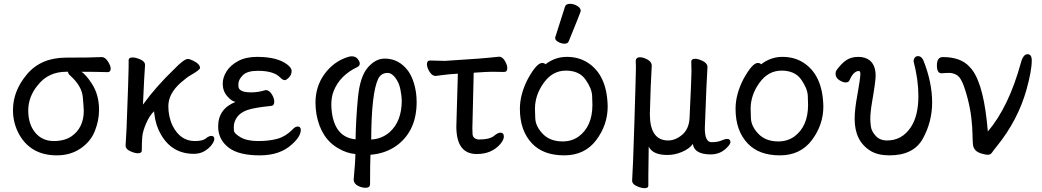

<svg xmlns="http://www.w3.org/2000/svg" viewBox="-20 -790 5461 1006"><path d="M278 24Q144 24 82 -83Q48 -143 48 -213Q48 -314 121.5 -401Q195 -488 326 -488Q462 -488 513 -491Q531 -491 545.5 -468Q560 -445 560 -431Q560 -412 544 -412Q477 -414 407 -414Q430 -399 461 -352Q499 -294 499 -214Q499 -159 477 -103.5Q455 -48 402 -12Q349 24 278 24ZM355 -76Q419 -121 419 -210Q419 -221 414 -280Q409 -339 349 -393Q337 -403 336 -414H327Q234 -414 179 -345Q128 -284 128 -211Q128 -134 170 -89Q206 -51 262 -51Q318 -51 355 -76Z M996 16Q882 16 824 -84Q796 -131 789 -191L787 -207Q763 -184 745.5 -143Q728 -102 725.5 -74Q723 -46 723 -1Q723 13 702 13Q686 13 662 2Q638 -9 638 -27L643 -115Q654 -403 654 -440V-475Q654 -489 675 -489Q691 -489 715.5 -478.5Q740 -468 740 -449Q736 -398 729 -242Q798 -337 893 -428Q944 -481 964 -481Q974 -481 990 -473Q1028 -455 1028 -434Q1028 -424 979 -396Q958 -384 925 -355Q862 -298 862 -234Q862 -177 885 -130Q925 -51 1001 -51Q1042 -51 1058.5 -64.5Q1075 -78 1087 -78Q1103 -78 1103 -62Q1103 -50 1089.5 -31.5Q1076 -13 1052 1.5Q1028 16 996 16Z M1341 24Q1233 24 1180 -15Q1123 -58 1123 -127Q1123 -220 1214 -256Q1194 -259 1170.5 -286Q1147 -313 1147 -352Q1147 -384 1167 -416Q1187 -448 1227.5 -470Q1268 -492 1327 -492Q1433 -492 1485 -452Q1508 -434 1508 -419Q1508 -398 1494 -384Q1480 -370 1472 -370Q1462 -370 1447 -385Q1413 -419 1331 -419Q1275 -419 1252 -395.5Q1229 -372 1229 -350Q1229 -348 1229.5 -335.5Q1230 -323 1245.5 -314.5Q1261 -306 1297 -306Q1333 -306 1372 -318Q1390 -318 1403.5 -297Q1417 -276 1417 -257Q1417 -236 1400 -235Q1310 -226 1274.5 -213Q1239 -200 1222 -176Q1205 -152 1205 -125Q1205 -122 1205.5 -106.5Q1206 -91 1240 -71Q1274 -51 1332 -51Q1391 -51 1434 -63Q1477 -75 1512 -111Q1526 -127 1540 -127Q1556 -127 1556 -109Q1556 -75 1510 -34Q1448 24 1341 24Z M1895 194Q1876 194 1855.5 183.5Q1835 173 1833 153Q1842 55 1842 17Q1796 13 1754 -12Q1661 -64 1638 -192Q1633 -223 1633 -252Q1633 -335 1678 -399Q1728 -469 1805 -492Q1815 -495 1824 -495Q1846 -495 1858 -476Q1865 -466 1865 -457Q1865 -445 1853 -439Q1760 -395 1728 -312Q1716 -282 1716 -242Q1716 -222 1719 -200Q1737 -70 1843 -60Q1845 -169 1855.5 -278.5Q1866 -388 1906.5 -435.5Q1947 -483 1996 -483Q2070 -483 2118 -419Q2149 -376 2160 -303Q2163 -279 2163 -255Q2163 -110 2066 -33Q2006 14 1921 21Q1919 69 1919 174Q1919 194 1895 194ZM1925 -59Q1981 -62 2022 -98Q2085 -155 2085 -263Q2085 -285 2078 -321Q2071 -357 2051.5 -382.5Q2032 -408 2011 -408Q1978 -408 1962 -378Q1926 -304 1925 -59Z M2478 17Q2371 17 2371 -127L2379 -404Q2328 -401 2301 -397Q2274 -393 2262 -392Q2245 -392 2231 -413.5Q2217 -435 2217 -454Q2217 -473 2234 -473L2311 -471Q2511 -483 2595 -493Q2612 -493 2625 -471.5Q2638 -450 2638 -433Q2638 -413 2621 -413L2556 -414Q2534 -414 2462 -409L2455 -118L2456 -86Q2459 -62 2488 -59Q2549 -59 2572 -81Q2590 -95 2602 -95Q2620 -95 2620 -74Q2620 -58 2602 -36Q2557 17 2478 17Z M2936 24Q2827 24 2768 -38Q2704 -105 2704 -220Q2704 -296 2746 -377Q2792 -460 2820 -460Q2833 -460 2838 -453Q2888 -492 2950 -492Q3012 -492 3059 -462Q3161 -397 3164 -232Q3164 -136 3104 -56Q3044 24 2936 24ZM2928 -49Q2975 -49 3011 -74Q3084 -127 3084 -241Q3084 -249 3082.5 -287.5Q3081 -326 3048 -373Q3015 -420 2945 -420Q2875 -420 2829 -356Q2783 -292 2783 -220Q2783 -214 2784.5 -171Q2786 -128 2824 -88.5Q2862 -49 2928 -49ZM2938 -561Q2922 -561 2905.5 -570Q2889 -579 2889 -590Q2889 -598 2891 -600L2940 -754Q2944 -770 2967 -770Q2986 -770 3004.5 -759Q3023 -748 3023 -732Q3023 -728 2960 -574Q2955 -561 2938 -561Z M3357 196Q3341 196 3317 185.5Q3293 175 3292 158Q3296 108 3304 -150Q3312 -408 3312 -438L3311 -473Q3313 -490 3333 -490Q3350 -490 3371.5 -478.5Q3393 -467 3395 -449Q3395 -433 3393 -407Q3390 -373 3385 -193Q3385 -54 3481 -54Q3519 -54 3554.5 -84Q3590 -114 3593 -172Q3603 -384 3603 -414L3602 -468Q3602 -482 3623 -482Q3638 -482 3661 -471Q3684 -460 3687 -442Q3682 -367 3673 -118Q3673 -45 3708 -45Q3740 -45 3759 -53.5Q3778 -62 3790 -62Q3807 -62 3807 -46Q3807 -35 3792 -20Q3757 19 3704 19Q3618 19 3610 -36Q3594 -12 3555.5 5Q3517 22 3477 22Q3400 22 3379 -22L3377 130V183Q3377 196 3357 196Z M4066 24Q3957 24 3898 -38Q3834 -105 3834 -220Q3834 -296 3876 -377Q3922 -460 3950 -460Q3963 -460 3968 -453Q4018 -492 4080 -492Q4142 -492 4189 -462Q4291 -397 4294 -232Q4294 -136 4234 -56Q4174 24 4066 24ZM4058 -49Q4105 -49 4141 -74Q4214 -127 4214 -241Q4214 -249 4212.5 -287.5Q4211 -326 4178 -373Q4145 -420 4075 -420Q4005 -420 3959 -356Q3913 -292 3913 -220Q3913 -214 3914.5 -171Q3916 -128 3954 -88.5Q3992 -49 4058 -49Z M4641 24Q4580 24 4542 1Q4458 -50 4458 -167Q4458 -217 4472 -291Q4488 -381 4488 -403Q4488 -418 4480 -418Q4452 -418 4431 -369Q4426 -358 4410 -358Q4396 -358 4377 -370.5Q4358 -383 4358 -404Q4358 -414 4363 -422Q4389 -458 4414.5 -475Q4440 -492 4478 -492Q4515 -492 4539 -472Q4568 -446 4568 -393Q4568 -363 4549 -254Q4540 -201 4540 -166Q4540 -152 4543 -127.5Q4546 -103 4568 -78.5Q4590 -54 4628 -54Q4706 -54 4752 -123Q4792 -183 4792 -287Q4792 -372 4767 -468Q4767 -481 4773.5 -488.5Q4780 -496 4790 -496Q4808 -496 4818 -474Q4864 -359 4864 -253Q4864 -152 4815.5 -64Q4767 24 4641 24Z M5156 21Q5143 21 5121 14Q5083 3 5078 -31Q5076 -51 5075.5 -87Q5075 -123 5069.5 -171.5Q5064 -220 5050 -274Q5036 -328 5022 -359Q5008 -390 4989.5 -399Q4971 -408 4954 -408Q4935 -408 4913 -406Q4889 -406 4889 -447Q4889 -491 4920 -491Q5014 -491 5060 -440Q5126 -374 5150 -160L5156 -101Q5266 -231 5329 -461Q5341 -506 5364 -506Q5386 -506 5386 -473Q5386 -420 5358 -319Q5313 -160 5204 -25Q5186 -3 5178 9Q5170 21 5156 21Z"/></svg>

Font: LXGW WenKai TC
Style: Bold
Weight: 700
Designer: LXGW / Fontworks Inc.
Foundry: LXGW / Fontworks Inc.
Version: Version 1.330;April 28, 2024